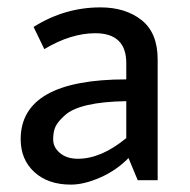

<svg xmlns="http://www.w3.org/2000/svg" viewBox="-20 -488 515 520"><path d="M322 -273V-317Q322 -398 238 -398Q172 -398 100 -355L71 -415Q155 -468 252 -468Q320 -468 363.5 -433.5Q407 -399 407 -327V0H353L328 -60Q296 -27 252 -7.5Q208 12 172 12Q110 12 73 -22Q36 -56 36 -111Q36 -273 322 -273ZM191 -58Q254 -58 322 -114V-214Q196 -212 156 -176Q137 -159 130.5 -145.5Q124 -132 124 -110.5Q124 -89 142.5 -73.5Q161 -58 191 -58Z"/></svg>

Font: Average Sans
Style: Regular
Weight: 400
Designer: Eduardo Rodriguez Tunni
Foundry: Eduardo Rodriguez Tunni
Version: Version 1.002